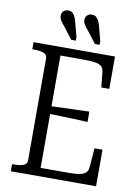

<svg xmlns="http://www.w3.org/2000/svg" viewBox="-98 -976 746 1040"><g transform="rotate(10 275.0 -456.0)"><path d="M370 -857 391 -778V-758H365L319 -818Q303 -837 294.5 -850Q286 -863 286 -877Q286 -893 296.5 -902.5Q307 -912 322 -912Q334 -912 342.5 -906.5Q351 -901 358 -889Q365 -877 370 -857ZM239 -857 260 -778V-758H235L188 -819Q172 -838 164 -850.5Q156 -863 156 -877Q156 -893 166 -902.5Q176 -912 192 -912Q204 -912 212.5 -906.5Q221 -901 227.5 -889Q234 -877 239 -857ZM505 -201V0H36V-39H46Q77 -39 97.5 -46Q118 -53 118 -75V-635Q118 -657 97.5 -664Q77 -671 46 -671H36V-710H484V-532H440L432 -612Q430 -634 419 -645Q408 -656 384 -660Q360 -664 320 -664H192V-46H341Q370 -46 391 -48Q412 -50 425.5 -56Q439 -62 445.5 -72Q452 -82 453 -98L461 -201ZM168 -384Q208 -386 246.5 -387Q285 -388 323 -389.5Q361 -391 399 -392V-335Q361 -337 323 -338.5Q285 -340 246.5 -341Q208 -342 168 -343Z"/></g></svg>

Font: Roboto Serif 28pt Condensed Light
Style: Regular
Weight: 300
Width: 3
Designer: Greg Gazdowicz
Foundry: Commercial Type
Version: Version 1.008